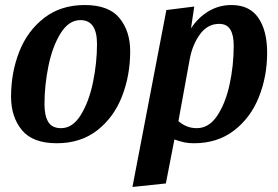

<svg xmlns="http://www.w3.org/2000/svg" viewBox="-20 -550 1106 764"><path d="M498 -346Q498 -250 465.5 -166.5Q433 -83 367 -31.5Q301 20 206 20Q110 20 67 -32.5Q24 -85 24 -165Q24 -261 56.5 -344Q89 -427 155.5 -478.5Q222 -530 317 -530Q413 -530 455.5 -478Q498 -426 498 -346ZM157 -135Q157 -90 172 -65Q187 -40 223 -40Q269 -40 301.5 -92.5Q334 -145 350 -222.5Q366 -300 366 -375Q366 -470 300 -470Q254 -470 221.5 -418Q189 -366 173 -288.5Q157 -211 157 -135Z M901 -530Q973 -530 1008 -479Q1043 -428 1043 -340Q1043 -246 1010 -163.5Q977 -81 911 -30.5Q845 20 752 20Q730 20 713.5 16.5Q697 13 674 5L640 180L507 194L642 -510L753 -524L740 -437Q768 -480 809.5 -505Q851 -530 901 -530ZM763 -40Q811 -40 844 -89Q877 -138 893.5 -213.5Q910 -289 910 -369Q910 -410 896.5 -432.5Q883 -455 852 -455Q806 -455 776 -414Q746 -373 735 -315L690 -68Q722 -40 763 -40Z"/></svg>

Font: Sansita Medium Italic
Style: Regular
Weight: 500
Italic angle: -11°
Designer: Pablo Cosgaya
Foundry: Omnibus-Type
Version: Version 1.006